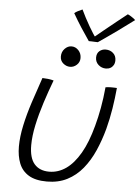

<svg xmlns="http://www.w3.org/2000/svg" viewBox="-61 -957 746 1026"><g transform="rotate(5 312.0 -444.0)"><path d="M583 -906Q591.5 -902.5 599.8 -897.2Q608 -892 614.8 -887Q621.5 -882 624.5 -878.5Q572.5 -839.5 534.2 -812Q496 -784.5 471.5 -767.8Q447 -751 436 -743.5Q429 -743.5 419.8 -744Q410.5 -744.5 402 -744.8Q393.5 -745 387.5 -745Q365 -777.5 342.5 -812.2Q320 -847 297 -887Q304 -893.5 315.8 -899.5Q327.5 -905.5 339.5 -910.5Q348.5 -891 360.5 -868.2Q372.5 -845.5 384.8 -824.2Q397 -803 406.8 -788Q416.5 -773 420 -769.5H414Q430.5 -783.5 461 -808.2Q491.5 -833 524.8 -859.8Q558 -886.5 583 -906ZM498 -507Q502.5 -508 511 -508.8Q519.5 -509.5 528 -509.5Q536 -509.5 545.5 -509.2Q555 -509 559 -508.5Q554 -454 545 -397.2Q536 -340.5 521.5 -285.5Q504.5 -223 480 -167.5Q455.5 -112 420.5 -69.2Q385.5 -26.5 338.2 -2.2Q291 22 229.5 22Q168 22 131.8 0Q95.5 -22 80 -61.2Q64.5 -100.5 64.5 -151.5Q64.5 -204 77.8 -265.5Q91 -327 112.8 -393.5Q134.5 -460 158 -527Q164 -526.5 172.2 -526Q180.5 -525.5 187.5 -525Q196 -524 204.2 -522.5Q212.5 -521 218.5 -519Q196 -459.5 175.5 -396Q155 -332.5 142.2 -272.8Q129.5 -213 129.5 -164.5Q129.5 -96 157.5 -63.8Q185.5 -31.5 237 -31.5Q285 -31.5 326.8 -60.5Q368.5 -89.5 402.8 -148.5Q437 -207.5 461 -298Q473.5 -343.5 483 -395.8Q492.5 -448 498 -507ZM299.5 -599.5Q279.5 -599.5 262.8 -613.5Q246 -627.5 246 -650.5Q246 -675.5 262.2 -692.2Q278.5 -709 298.5 -709Q320 -709 335.8 -692.2Q351.5 -675.5 351.5 -651Q351.5 -629 335.5 -614.2Q319.5 -599.5 299.5 -599.5ZM491 -607Q468 -607 451 -622.2Q434 -637.5 434 -661Q434 -683.5 448 -695.8Q462 -708 482 -708Q505.5 -708 521.8 -693.5Q538 -679 538 -655Q538 -640 531.8 -629.2Q525.5 -618.5 515 -612.8Q504.5 -607 491 -607Z"/></g></svg>

Font: Grandstander Thin ExtraLight
Style: Italic
Weight: 250
Italic angle: -15°
Version: Version 1.200